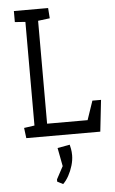

<svg xmlns="http://www.w3.org/2000/svg" viewBox="-62 -732 621 1039"><g transform="rotate(-5 248.0 -213.0)"><path d="M61 0 54 -56 111 -64V-627L54 -631V-691H240L244 -635L180 -627V-68H400L435 -171H482L463 0ZM207 249V237L244 168L225 68L292 56Q294 63 297 79Q300 95 300 114Q300 140 291.5 169Q283 198 269 223.5Q255 249 238 265Z"/></g></svg>

Font: Kreon Light
Style: Regular
Weight: 300
Designer: Julia Petretta
Foundry: Julia Petretta and Eli Heuer
Version: Version 2.002